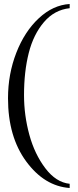

<svg xmlns="http://www.w3.org/2000/svg" viewBox="-20 -759 388 959"><path d="M328 180Q202 171 111 47.5Q20 -76 20 -268Q20 -389 61.5 -495.5Q103 -602 174 -668Q245 -734 328 -739V-718Q252 -710 199.5 -648.5Q147 -587 123.5 -494Q100 -401 100 -284Q100 -183 126.5 -86Q153 11 206.5 81.5Q260 152 328 159Z"/></svg>

Font: kawoszeh
Style: Medium
Weight: 500
Version: Version 000.030